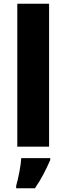

<svg xmlns="http://www.w3.org/2000/svg" viewBox="-20 -873 353 1021"><path d="M241 -93H72V-853H241ZM247 -22Q231 15 212 51.5Q193 88 166 128H66V115Q75 84 83 41.5Q91 -1 93 -32H247Z"/></svg>

Font: Noto Sans Telugu UI ExtraBold
Style: Regular
Weight: 800
Designer: Jelle Bosma - Monotype Design Team
Foundry: Monotype Imaging Inc.
Version: Version 2.005; ttfautohint (v1.8.4.7-5d5b)